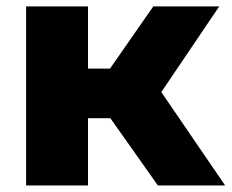

<svg xmlns="http://www.w3.org/2000/svg" viewBox="-20 -568 710 588"><path d="M60 0V-548.5H249.5V-358H317L449.5 -548.5H651.5L474 -286L669.5 0H463.5L318 -206H249.5V0Z"/></svg>

Font: Encode Sans Semi Expanded ExtraBold
Style: Regular
Weight: 800
Width: 6
Designer: Multiple Designers
Foundry: Impallari Type
Version: Version 3.000; ttfautohint (v1.8.3) -l 8 -r 50 -G 200 -x 14 